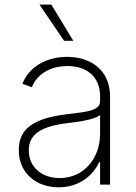

<svg xmlns="http://www.w3.org/2000/svg" viewBox="-20 -800 589 832"><path d="M234.4 11.7C321 11.7 382.1 -37.3 410.5 -98.4H413.7V0H457V-381C457 -500.4 368.3 -553.6 271.3 -553.6C187.1 -553.6 108.3 -515.6 77.1 -437.1L117.9 -421.9C139.2 -475.9 194.6 -513.8 272.4 -513.8C360.4 -513.8 413.7 -463.1 413.7 -383.9V-361.2C413.7 -319.2 352.6 -315 269.5 -305C123.9 -287.3 61.4 -241.1 61.4 -150.2C61.4 -46.5 140.3 11.7 234.4 11.7ZM238.6 -28.4C162.3 -28.4 104.8 -74.2 104.8 -148.8C104.8 -216.3 154.5 -252.5 273.8 -266.7C327.1 -272.7 391 -282.7 413.7 -301.5V-221.2C413.7 -110.4 340.9 -28.4 238.6 -28.4ZM257.8 -623.2H297.6L202.4 -780.2H150.9Z"/></svg>

Font: Karasuma Gothic
Style: Thin
Weight: 200
Designer: Rasmus Andersson / Ryoko Ishizuka
Foundry: rsms
Version: Version 1.00